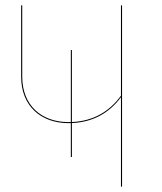

<svg xmlns="http://www.w3.org/2000/svg" viewBox="-20 -700 607 720"><path d="M433.6 -680.1V-341C390.2 -281.6 329.2 -245.7 249.6 -242.4V-512.4H245.6V-242.2C242.9 -242.2 240.2 -242.1 237.4 -242.1C135.6 -242.1 63.4 -304.8 63.4 -412.4V-680.1H59.3V-412.2C59.3 -302.6 133.5 -238.2 237.2 -238.2C240 -238.2 242.8 -238.2 245.6 -238.3V-111.3H249.6V-238.5C329.5 -241.8 390.7 -277.4 433.6 -335.6V0H437.7V-680.1Z"/></svg>

Font: Fira Sans Four
Style: Regular
Weight: 100
Designer: Carrois Corporate & Edenspiekermann AG
Foundry: Carrois Corporate GbR & Edenspiekermann AG
Version: Version 4.203;PS 004.203;hotconv 1.0.88;makeotf.lib2.5.64775